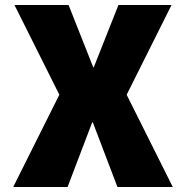

<svg xmlns="http://www.w3.org/2000/svg" viewBox="-20 -750 746 770"><path d="M352 -260H350L251 0H33L218 -370L38 -730H255L354 -480H356L455 -730H668L488 -370L673 0H451Z"/></svg>

Font: Mplus 1p Black
Style: Regular
Weight: 900
Version: Version 1.061